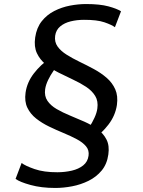

<svg xmlns="http://www.w3.org/2000/svg" viewBox="-20 -837 707 951"><path d="M154.2 -651.2Q161.2 -699.7 186.7 -731.8Q212.2 -763.9 248.9 -782.6Q285.7 -801.3 326.9 -809.2Q368.2 -817 406.2 -817Q474.7 -817 517.1 -805.5Q559.6 -794 579.4 -781L549.2 -702.2Q534.2 -713.7 497.4 -726.5Q460.5 -739.2 395.6 -738.8Q361.1 -738.8 330.1 -731.2Q299.1 -723.6 278.3 -706.2Q257.4 -688.9 253.2 -659.9Q249.1 -629.3 265.1 -606.8Q281.1 -584.3 310.1 -566.1Q339 -547.9 374.3 -530.9Q409.7 -513.9 444.9 -494.9Q480.1 -475.9 508.2 -451.6Q536.3 -427.3 550.8 -394.7Q565.3 -362.1 559.1 -317.2Q551.3 -264.6 517.5 -220.3Q483.7 -176.1 437.8 -144.5L394.6 -170.8Q407 -184 421.7 -206.4Q436.5 -228.7 447.9 -253.6Q459.4 -278.5 462.1 -299.4Q467.3 -336 451.6 -361.7Q435.9 -387.4 406.8 -406.7Q377.6 -426 341.8 -442.6Q306 -459.2 270.4 -477.2Q234.8 -495.3 206.2 -518.4Q177.7 -541.6 162.7 -573.7Q147.7 -605.8 154.2 -651.2ZM516.6 -71.8Q510.1 -24.2 483.6 7.7Q457.1 39.6 418.6 58.6Q380.1 77.6 337.1 85.8Q294.1 94 254.1 94Q184.5 94 131.2 79.2Q77.8 64.5 57.1 49L87.1 -29.8Q104.6 -15.8 151.1 0.4Q197.5 16.5 264.8 16.2Q302.1 16 335.7 8.2Q369.2 0.4 391.9 -17.6Q414.5 -35.6 418.6 -65.7Q422.5 -92.7 406 -112.4Q389.5 -132.1 359.9 -147.7Q330.4 -163.4 294.6 -178.2Q258.7 -193 223.1 -210.2Q187.6 -227.3 158.9 -250Q130.3 -272.7 115.5 -303.6Q100.6 -334.6 106.6 -377.9Q113.9 -429.5 147.6 -473.2Q181.3 -516.9 225.5 -546.6L271.5 -520.1Q260.2 -507.7 245.3 -486.7Q230.5 -465.8 218.7 -441.5Q206.9 -417.3 203.6 -395.1Q198.9 -361.2 215 -337.6Q231.1 -314.1 260.6 -296.9Q290.2 -279.7 326.3 -264.9Q362.5 -250.1 398.5 -234.1Q434.4 -218.1 463.5 -196.9Q492.5 -175.6 507.7 -145.4Q522.9 -115.3 516.6 -71.8Z"/></svg>

Font: Merriweather Sans Variable Regular
Style: Italic
Weight: 300
Italic angle: -8°
Designer: Eben Sorkin
Foundry: Eben Sorkin
Version: Version 2.001